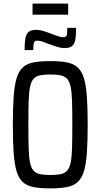

<svg xmlns="http://www.w3.org/2000/svg" viewBox="-20 -1034 557 1062"><path d="M258 8Q203 8 166 1Q129 -6 106.5 -26.5Q84 -47 72 -86Q60 -125 55.5 -188Q51 -251 51 -344Q51 -437 55.5 -500Q60 -563 72 -602Q84 -641 106.5 -661.5Q129 -682 166 -689Q203 -696 258 -696Q313 -696 349.5 -689Q386 -682 409 -661.5Q432 -641 444 -602Q456 -563 460.5 -500Q465 -437 465 -344Q465 -251 460.5 -188Q456 -125 444 -86Q432 -47 409 -26.5Q386 -6 349.5 1Q313 8 258 8ZM258 -66Q292 -66 314.5 -70.5Q337 -75 350.5 -89Q364 -103 370.5 -133Q377 -163 378.5 -214.5Q380 -266 380 -344Q380 -422 378.5 -473.5Q377 -525 370.5 -555Q364 -585 350.5 -599Q337 -613 314.5 -617.5Q292 -622 258 -622Q224 -622 202 -617.5Q180 -613 166.5 -599Q153 -585 146.5 -555Q140 -525 138.5 -473.5Q137 -422 137 -344Q137 -266 138.5 -214.5Q140 -163 146.5 -133Q153 -103 166.5 -89Q180 -75 202 -70.5Q224 -66 258 -66ZM116 -757Q116 -796 120 -820.5Q124 -845 137.5 -857Q151 -869 180 -869Q199 -869 221.5 -862Q244 -855 267 -846Q285 -839 301.5 -833.5Q318 -828 331 -828Q347 -828 349.5 -840.5Q352 -853 352 -880H401Q401 -842 397 -817Q393 -792 379.5 -780Q366 -768 337 -768Q318 -768 296 -775Q274 -782 251 -790Q232 -798 216 -803.5Q200 -809 186 -809Q171 -809 167.5 -797Q164 -785 164 -757ZM160 -953V-1014H357V-953Z"/></svg>

Font: Saira Condensed Medium
Style: Regular
Weight: 500
Width: 3
Designer: Hector Gatti with collaboration of the Omnibus-Type team
Foundry: Omnibus-Type
Version: Version 1.101